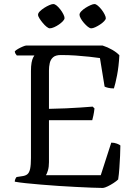

<svg xmlns="http://www.w3.org/2000/svg" viewBox="-20 -929 675 949"><path d="M489 0Q467 0 432.5 -1.5Q398 -3 356 -5Q314 -7 269.5 -10Q225 -13 183.5 -16.5Q142 -20 108 -23.5Q74 -27 53 -31Q53 -38 56 -44.5Q59 -51 62 -54L88 -58Q106 -60 115.5 -68Q125 -76 129 -95Q133 -114 133 -148V-578Q133 -603 136 -619Q139 -635 143.5 -644Q148 -653 150 -655H63Q60 -658 57 -663Q54 -668 53 -675Q58 -681 69.5 -687.5Q81 -694 93 -699Q105 -704 110 -704H487Q512 -696 534.5 -683Q557 -670 570 -656Q567 -600 558.5 -556.5Q550 -513 543 -492Q527 -492 514.5 -495Q502 -498 497 -501L474 -642Q454 -645 422.5 -648.5Q391 -652 354.5 -654.5Q318 -657 281 -657Q255 -657 242.5 -646Q230 -635 226 -617.5Q222 -600 222 -580V-391Q267 -392 305.5 -393.5Q344 -395 377 -397.5Q410 -400 438 -402L447 -393Q445 -374 441.5 -358Q438 -342 436 -335H222V-127Q222 -104 217 -87Q212 -70 207 -63H478L530 -224Q545 -224 558 -219Q571 -214 575 -210Q575 -187 573.5 -158Q572 -129 570 -98.5Q568 -68 564 -42Q556 -34 541.5 -24.5Q527 -15 512.5 -8Q498 -1 489 0ZM431 -789Q424 -789 414.5 -796.5Q405 -804 395 -815.5Q385 -827 379 -838Q373 -849 373 -856Q373 -864 381.5 -873Q390 -882 402.5 -890Q415 -898 427.5 -903.5Q440 -909 447 -909Q454 -909 463.5 -901Q473 -893 482 -881.5Q491 -870 497 -858Q503 -846 503 -839Q503 -833 495 -824.5Q487 -816 475 -808Q463 -800 451 -794.5Q439 -789 431 -789ZM226 -789Q220 -789 210.5 -796.5Q201 -804 191.5 -815.5Q182 -827 175 -838Q168 -849 168 -856Q168 -864 177 -873Q186 -882 198.5 -890Q211 -898 223.5 -903.5Q236 -909 243 -909Q251 -909 260 -901.5Q269 -894 278 -882.5Q287 -871 293 -859Q299 -847 299 -840Q299 -833 291 -824.5Q283 -816 271.5 -808Q260 -800 247.5 -794.5Q235 -789 226 -789Z"/></svg>

Font: Texturina Medium 12pt Light
Style: Regular
Weight: 300
Version: Version 1.002